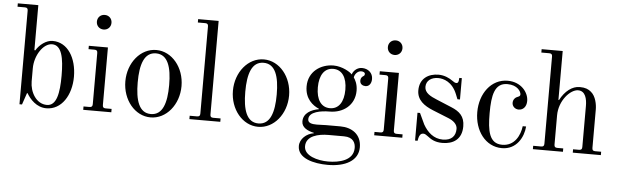

<svg xmlns="http://www.w3.org/2000/svg" viewBox="-55 -918 4378 1362"><g transform="rotate(5 2134.0 -237.0)"><path d="M168 -169V-262C168 -354 227 -444 290 -444C359 -444 376 -352 376 -228C376 -104 359 -12 290 -12C213 -12 168 -94 168 -169ZM22 -688H74C90 -688 96 -682 96 -666V0H114L142 -82L146 -84C170 -42 218 12 288 12C396 12 464 -96 464 -228C464 -360 400 -468 292 -468C246 -468 199 -432 174 -390L168 -392V-712H22Z M592 -632C592 -602 614 -580 644 -580C674 -580 696 -602 696 -632C696 -662 674 -684 644 -684C614 -684 592 -662 592 -632ZM550 0H750V-24H708C692 -24 686 -30 686 -46V-456H550V-432H592C608 -432 614 -426 614 -410V-46C614 -30 608 -24 592 -24H550Z M918 -228C918 -356 946 -444 1030 -444C1114 -444 1142 -356 1142 -228C1142 -100 1114 -12 1030 -12C946 -12 918 -100 918 -228ZM830 -228C830 -96 918 12 1030 12C1142 12 1230 -96 1230 -228C1230 -360 1142 -468 1030 -468C918 -468 830 -360 830 -228Z M1306 0H1526V-24H1474C1458 -24 1452 -30 1452 -46V-712H1306V-688H1358C1374 -688 1380 -682 1380 -666V-46C1380 -30 1374 -24 1358 -24H1306Z M1684 -228C1684 -356 1712 -444 1796 -444C1880 -444 1908 -356 1908 -228C1908 -100 1880 -12 1796 -12C1712 -12 1684 -100 1684 -228ZM1596 -228C1596 -96 1684 12 1796 12C1908 12 1996 -96 1996 -228C1996 -360 1908 -468 1796 -468C1684 -468 1596 -360 1596 -228Z M2096 122C2096 210 2211 238 2312 238C2436 238 2528 190 2528 94C2528 0 2457 -42 2378 -42H2275C2265 -42 2256 -42 2244 -41C2231 -40 2221 -40 2210 -40C2176 -40 2146 -45 2146 -73C2146 -127 2232 -140 2292 -140C2388 -140 2470 -200 2470 -304C2470 -352 2452 -382 2442 -396C2445 -420 2466 -444 2491 -444C2504 -444 2518 -439 2518 -428C2518 -418 2515 -415 2507 -410C2497 -404 2490 -393 2490 -378C2490 -351 2512 -342 2530 -342C2556 -342 2572 -365 2572 -396C2572 -439 2539 -468 2494 -468C2470 -468 2438 -453 2425 -416C2415 -430 2356 -468 2292 -468C2201 -468 2114 -410 2114 -304C2114 -216 2170 -172 2215 -153V-150C2161 -141 2106 -113 2106 -54C2106 -11 2148 10 2194 20V23C2142 31 2096 72 2096 122ZM2194 -304C2194 -392 2230 -444 2292 -444C2354 -444 2390 -392 2390 -304C2390 -216 2354 -164 2292 -164C2230 -164 2194 -216 2194 -304ZM2140 120C2140 45 2228 26 2298 26H2409C2477 26 2492 68 2492 102C2492 192 2390 214 2312 214C2236 214 2140 188 2140 120Z M2664 -632C2664 -602 2686 -580 2716 -580C2746 -580 2768 -602 2768 -632C2768 -662 2746 -684 2716 -684C2686 -684 2664 -662 2664 -632ZM2622 0H2822V-24H2780C2764 -24 2758 -30 2758 -46V-456H2622V-432H2664C2680 -432 2686 -426 2686 -410V-46C2686 -30 2680 -24 2664 -24H2622Z M2906 -345C2906 -276 2958 -239 3022 -213L3136 -167C3171 -153 3200 -129 3200 -96C3200 -46 3172 -12 3109 -12C3044 -12 2999 -54 2969 -107L2932 -186H2914V12H2932L2936 -8C2941 -28 2950 -42 2969 -42C2980 -42 2991 -34 3003 -25C3024 -9 3052 12 3108 12C3184 12 3246 -24 3246 -118C3246 -190 3208 -222 3150 -246L3042 -291C2998 -309 2954 -331 2954 -374C2954 -419 2991 -444 3039 -444C3077 -444 3140 -426 3174 -341L3188 -306H3206V-458H3188L3186 -438C3184 -427 3180 -420 3170 -420C3162 -420 3152 -425 3137 -436C3119 -449 3083 -468 3040 -468C2968 -468 2906 -430 2906 -345Z M3336 -228C3336 -96 3414 12 3532 12C3637 12 3685 -81 3690 -156H3666C3658 -91 3621 -12 3532 -12C3440 -12 3424 -100 3424 -228C3424 -356 3441 -444 3532 -444C3604 -444 3630 -399 3630 -379C3630 -371 3626 -365 3614 -361C3598 -356 3580 -341 3580 -315C3580 -291 3600 -271 3627 -271C3656 -271 3682 -293 3682 -337C3682 -397 3629 -468 3532 -468C3415 -468 3336 -360 3336 -228Z M3752 0H3966V-24H3924C3908 -24 3902 -30 3902 -46V-254C3902 -359 3980 -444 4036 -444C4088 -444 4100 -387 4100 -339V-46C4100 -30 4094 -24 4078 -24H4036V0H4236V-24H4194C4178 -24 4172 -30 4172 -46V-319C4172 -354 4162 -413 4126 -442C4107 -458 4085 -468 4045 -468C3992 -468 3941 -430 3906 -363L3902 -364V-712H3752V-688H3808C3824 -688 3830 -682 3830 -666V-46C3830 -30 3824 -24 3808 -24H3752Z"/></g></svg>

Font: Old Standard
Style: Regular
Weight: 400
Designer: Alexey Kryukov <alexios@thessalonica.org.ru>
Version: Version 2.0